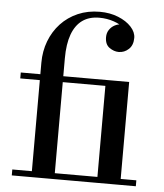

<svg xmlns="http://www.w3.org/2000/svg" viewBox="-54 -807 730 855"><g transform="rotate(5 311.5 -380.0)"><path d="M118 0V-511.5Q118 -563 135.2 -608.2Q152.5 -653.5 184.2 -687.5Q216 -721.5 260.2 -740.8Q304.5 -760 358 -760Q403.5 -760 440.5 -745Q477.5 -730 499 -706.5Q520.5 -683 520.5 -657.5Q520.5 -624.5 501.2 -606.8Q482 -589 456.5 -589Q435.5 -589 415.2 -603.2Q395 -617.5 395 -650Q395 -669 404.5 -683Q414 -697 428.2 -704.5Q442.5 -712 456.5 -712Q479.5 -712 499.5 -697.2Q519.5 -682.5 519.5 -657.5H493.5Q493.5 -677 474 -694.5Q454.5 -712 423.5 -722.8Q392.5 -733.5 358 -733.5Q313 -733.5 282.5 -711.8Q252 -690 236.2 -647Q220.5 -604 220.5 -540V0ZM30.5 0V-26.5H585V0ZM411 0V-433.5H30.5V-460H515V0Z"/></g></svg>

Font: Bodoni Moda 9pt Medium
Style: Regular
Weight: 500
Designer: Owen Earl
Foundry: indestructible type
Version: Version 2.005